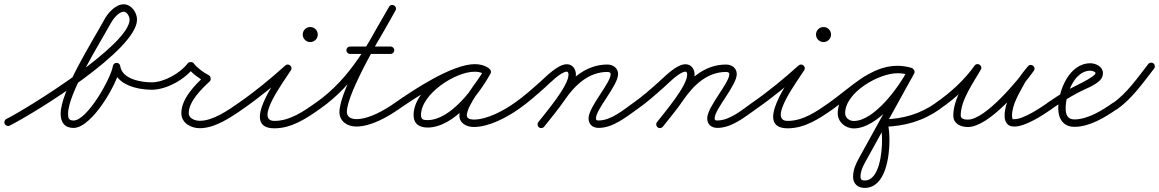

<svg xmlns="http://www.w3.org/2000/svg" viewBox="-25 -577 5469 906"><path d="M20.9 15.6C20.9 15.6 20.9 15.6 20.9 15.6C141.5 -45.2 621.6 -341.4 621.6 -484.4C621.6 -518.2 594.8 -556.7 558.9 -556.7C519.6 -556.7 483.5 -515.2 466.5 -483.2C466.5 -483.2 466.6 -483.2 466.6 -483.3C466.6 -483.4 466.7 -483.4 466.7 -483.4C406.5 -373.6 261.2 -147.2 261.2 -39.9C261.2 -0.2 279.5 26.7 322.1 26.7C409.2 26.7 531.2 -185.2 542.3 -260.4C543.8 -270.3 534.4 -275.3 525 -275.3C515.7 -275.4 506.3 -270.5 507.7 -260.6C519.3 -177.5 621.7 -153.6 691 -153.5C700.6 -153.5 708.5 -161.3 708.5 -171C708.5 -180.6 700.7 -188.5 691 -188.5C691 -188.5 691 -188.5 691 -188.5C641.8 -188.6 551.1 -202.8 542.3 -265.4C540.9 -275.3 533 -280.3 525.1 -280.3C517.1 -280.4 509.2 -275.5 507.7 -265.6C499.2 -208.2 386.7 -8.3 322.1 -8.3C299.5 -8.3 296.2 -19.3 296.2 -39.9C296.2 -136.4 440.9 -363.6 497.3 -466.6C497.3 -466.6 497.4 -466.6 497.4 -466.7C497.4 -466.8 497.5 -466.8 497.5 -466.8C507.6 -486 534.6 -521.7 558.9 -521.7C574.7 -521.7 586.6 -498.2 586.6 -484.4C586.6 -365.3 109.9 -68.4 5.1 -15.6C-3.5 -11.3 -7 -0.8 -2.6 7.9C1.7 16.5 12.2 20 20.9 15.6Z M673.5 -171C673.5 -161.3 681.3 -153.5 691 -153.5C760.3 -153.5 847.9 -202.4 889 -257.5C891.9 -261.3 883.4 -263.3 875 -263.3C866.5 -263.3 858.1 -261.5 860.9 -257.6C880.1 -231.5 916.2 -205.1 945.1 -190.4C949.5 -188.1 950.4 -196.9 949.2 -205.5C948 -214 944.8 -222.3 941.1 -218.9C894.6 -176 830.7 -110.9 830.7 -43.2C830.7 3.8 876.2 28 918.2 28C988.7 28 1065.6 -23.6 1121.1 -62.7C1129 -68.3 1130.9 -79.2 1125.3 -87.1C1119.7 -95 1108.8 -96.9 1100.9 -91.3C1100.9 -91.3 1100.9 -91.3 1100.9 -91.3C1052.3 -57 980.2 -7 918.2 -7C896.5 -7 865.7 -16.8 865.7 -43.2C865.7 -98.8 926.9 -158.2 964.9 -193.1C968.5 -196.5 969.8 -202.5 969 -208.2C968.2 -213.9 965.4 -219.3 960.9 -221.6C937 -233.8 905 -256.7 889.1 -278.4C886.3 -282.2 880.7 -284.1 875.1 -284.1C869.4 -284.1 863.8 -282.2 861 -278.5C826.5 -232.1 749.3 -188.5 691 -188.5C681.3 -188.5 673.5 -180.7 673.5 -171Z M1120.9 -62.6C1120.9 -62.6 1120.9 -62.6 1120.9 -62.6C1198.7 -116.3 1274.6 -178.8 1344.7 -242C1352.1 -248.7 1348.1 -258.5 1340.9 -264.5C1333.7 -270.5 1323.3 -272.7 1318.1 -264.2C1279.8 -201.9 1107.3 28.5 1270 28.5C1350.9 28.5 1420.3 -17.8 1484.1 -62.7C1492 -68.3 1493.9 -79.2 1488.3 -87.1C1482.7 -95 1471.8 -96.9 1463.9 -91.3C1463.9 -91.3 1463.9 -91.3 1463.9 -91.3C1406.8 -51.1 1342.7 -6.5 1270 -6.5C1173.2 -6.5 1319.1 -199.1 1347.9 -245.8C1353.1 -254.4 1350.2 -263.2 1344.1 -268.3C1338 -273.4 1328.7 -274.7 1321.3 -268C1252.3 -205.8 1177.5 -144.2 1101.1 -91.4C1093.1 -85.9 1091.1 -75 1096.6 -67.1C1102.1 -59.1 1113 -57.1 1120.9 -62.6ZM1439.5 -414C1439.5 -413.7 1439.3 -413.5 1439 -413.5C1438.7 -413.5 1438.5 -413.7 1438.5 -414C1438.5 -414.3 1438.7 -414.5 1439 -414.5C1439.3 -414.5 1439.5 -414.3 1439.5 -414ZM1403.5 -414C1403.5 -394.4 1419.4 -378.5 1439 -378.5C1458.6 -378.5 1474.5 -394.4 1474.5 -414C1474.5 -433.6 1458.6 -449.5 1439 -449.5C1419.4 -449.5 1403.5 -433.6 1403.5 -414Z M1484 -62.6C1484 -62.6 1484 -62.6 1484 -62.6C1654.5 -181.6 1741.1 -350.4 1841.2 -527.4C1847 -537.5 1842.2 -546.9 1834.6 -551.2C1827 -555.5 1816.5 -554.8 1810.8 -544.6C1757.8 -450.9 1576.7 -154.4 1576.7 -48.3C1576.7 -3.4 1615.1 20.1 1656.3 20.1C1725.1 20.1 1803.4 -24.4 1858 -62.7C1866 -68.2 1867.9 -79.1 1862.3 -87C1856.8 -95 1845.9 -96.9 1838 -91.3C1838 -91.3 1838 -91.3 1838 -91.3C1789.8 -57.6 1717.3 -14.9 1656.3 -14.9C1634.9 -14.9 1611.7 -23.5 1611.7 -48.3C1611.7 -142.8 1793.3 -442.7 1841.2 -527.4C1847 -537.5 1842.2 -546.9 1834.6 -551.2C1827 -555.5 1816.5 -554.8 1810.8 -544.6C1713.5 -372.7 1629.6 -206.9 1464 -91.4C1456.1 -85.8 1454.1 -74.9 1459.6 -67C1465.2 -59.1 1476.1 -57.1 1484 -62.6ZM1627 -322.5C1627 -322.5 1627 -322.5 1627 -322.5C1690.7 -322.5 1754.3 -322.5 1818 -322.5C1827.7 -322.5 1835.5 -330.3 1835.5 -340C1835.5 -349.7 1827.7 -357.5 1818 -357.5C1818 -357.5 1818 -357.5 1818 -357.5C1754.3 -357.5 1690.7 -357.5 1627 -357.5C1617.3 -357.5 1609.5 -349.7 1609.5 -340C1609.5 -330.3 1617.3 -322.5 1627 -322.5Z M1833.6 -67C1839.2 -59.1 1850.1 -57.1 1858 -62.6C1932.8 -114.8 2123.1 -239.3 2215.6 -239.3C2231.4 -239.3 2247.8 -236.1 2260.8 -226.8C2269.9 -220.3 2279.4 -224.9 2284.3 -232.4C2289.2 -240 2289.4 -250.6 2279.8 -256.1C2258 -268.8 2240.1 -273.6 2214.3 -273.6C2103 -273.6 1926.6 -153.6 1926.6 -34.2C1926.6 7.6 1953.9 24.8 1992.7 24.8C2116.3 24.8 2235.9 -132 2289.4 -229.6C2295 -239.8 2290.1 -249.1 2282.4 -253.3C2274.7 -257.6 2264.3 -256.6 2258.7 -246.4C2224.8 -184.7 2142.8 -100.3 2142.8 -31.6C2142.8 6 2178.2 22.2 2211 22.2C2281.9 22.2 2366.4 -22.7 2423.1 -62.7C2431 -68.3 2432.9 -79.2 2427.3 -87.1C2421.7 -95 2410.8 -96.9 2402.9 -91.3C2352.5 -55.7 2274.2 -12.8 2211 -12.8C2199.2 -12.8 2177.8 -15.8 2177.8 -31.6C2177.8 -81.1 2261.7 -179.1 2289.3 -229.6C2295 -239.8 2290.1 -249.1 2282.4 -253.3C2274.7 -257.5 2264.2 -256.6 2258.6 -246.4C2212.4 -161.9 2100.6 -10.2 1992.7 -10.2C1973.1 -10.2 1961.6 -12.6 1961.6 -34.2C1961.6 -133.4 2123 -238.6 2214.3 -238.6C2234.1 -238.6 2245.9 -235.3 2262.2 -225.9C2271.8 -220.3 2281.1 -224.4 2285.7 -231.5C2290.3 -238.6 2290.2 -248.8 2281.2 -255.2C2262.2 -268.8 2238.7 -274.3 2215.6 -274.3C2107.7 -274.3 1924.1 -151.4 1838 -91.4C1830.1 -85.8 1828.1 -74.9 1833.6 -67Z M2398.6 -67C2404.1 -59.1 2415 -57.1 2423 -62.6C2467.2 -93.3 2507.5 -129.3 2547.6 -165C2567.5 -182.7 2621.6 -238.8 2649.7 -238.8C2656.9 -238.8 2657.6 -229.9 2657.6 -224.4C2657.6 -171.2 2551.3 -47.2 2515.2 -0.7C2509.3 6.9 2510.6 17.9 2518.3 23.8C2525.9 29.7 2536.9 28.4 2542.8 20.7C2585.6 -34.3 2692.6 -157.5 2692.6 -224.4C2692.6 -250.1 2677.8 -273.8 2649.7 -273.8C2607.4 -273.8 2553.9 -217.5 2524.4 -191.2C2485.3 -156.4 2446.1 -121.2 2403 -91.4C2395.1 -85.9 2393.1 -75 2398.6 -67ZM2542.7 20.9C2542.7 20.9 2542.7 20.9 2542.7 20.9C2575.9 -20.8 2610.3 -62.1 2640.4 -106.1C2687.6 -175 2752.6 -237.5 2841.2 -237.5C2848 -237.5 2856.6 -235.7 2856.6 -227.5C2856.6 -184.6 2752.2 -73.1 2752.2 -18.6C2752.2 10.2 2772 26.5 2800 26.5C2867.7 26.5 2930.2 -25.2 2983.1 -62.7C2991 -68.3 2992.9 -79.2 2987.3 -87.1C2981.7 -95 2970.8 -96.9 2962.9 -91.3C2916.9 -58.6 2858.5 -8.5 2800 -8.5C2791.1 -8.5 2787.2 -9.5 2787.2 -18.6C2787.2 -62.4 2891.6 -173.5 2891.6 -227.5C2891.6 -256 2867.8 -272.5 2841.2 -272.5C2740.4 -272.5 2665.5 -204.8 2611.6 -125.9C2581.9 -82.5 2548 -42 2515.3 -0.9C2509.3 6.6 2510.5 17.7 2518.1 23.7C2525.6 29.7 2536.7 28.5 2542.7 20.9Z M2958.6 -67C2964.1 -59.1 2975 -57.1 2983 -62.6C3027.2 -93.3 3067.5 -129.3 3107.6 -165C3127.5 -182.7 3181.6 -238.8 3209.7 -238.8C3216.9 -238.8 3217.6 -229.9 3217.6 -224.4C3217.6 -171.2 3111.3 -47.2 3075.2 -0.7C3069.3 6.9 3070.6 17.9 3078.3 23.8C3085.9 29.7 3096.9 28.4 3102.8 20.7C3145.6 -34.3 3252.6 -157.5 3252.6 -224.4C3252.6 -250.1 3237.8 -273.8 3209.7 -273.8C3167.4 -273.8 3113.9 -217.5 3084.4 -191.2C3045.3 -156.4 3006.1 -121.2 2963 -91.4C2955.1 -85.9 2953.1 -75 2958.6 -67ZM3102.7 20.9C3102.7 20.9 3102.7 20.9 3102.7 20.9C3135.9 -20.8 3170.3 -62.1 3200.4 -106.1C3247.6 -175 3312.6 -237.5 3401.2 -237.5C3408 -237.5 3416.6 -235.7 3416.6 -227.5C3416.6 -184.6 3312.2 -73.1 3312.2 -18.6C3312.2 10.2 3332 26.5 3360 26.5C3427.7 26.5 3490.2 -25.2 3543.1 -62.7C3551 -68.3 3552.9 -79.2 3547.3 -87.1C3541.7 -95 3530.8 -96.9 3522.9 -91.3C3476.9 -58.6 3418.5 -8.5 3360 -8.5C3351.1 -8.5 3347.2 -9.5 3347.2 -18.6C3347.2 -62.4 3451.6 -173.5 3451.6 -227.5C3451.6 -256 3427.8 -272.5 3401.2 -272.5C3300.4 -272.5 3225.5 -204.8 3171.6 -125.9C3141.9 -82.5 3108 -42 3075.3 -0.9C3069.3 6.6 3070.5 17.7 3078.1 23.7C3085.6 29.7 3096.7 28.5 3102.7 20.9Z M3542.9 -62.6C3542.9 -62.6 3542.9 -62.6 3542.9 -62.6C3620.7 -116.3 3696.6 -178.8 3766.7 -242C3774.1 -248.7 3770.1 -258.5 3762.9 -264.5C3755.7 -270.5 3745.3 -272.7 3740.1 -264.2C3701.8 -201.9 3529.3 28.5 3692 28.5C3772.9 28.5 3842.3 -17.8 3906.1 -62.7C3914 -68.3 3915.9 -79.2 3910.3 -87.1C3904.7 -95 3893.8 -96.9 3885.9 -91.3C3885.9 -91.3 3885.9 -91.3 3885.9 -91.3C3828.8 -51.1 3764.7 -6.5 3692 -6.5C3595.2 -6.5 3741.1 -199.1 3769.9 -245.8C3775.1 -254.4 3772.2 -263.2 3766.1 -268.3C3760 -273.4 3750.7 -274.7 3743.3 -268C3674.3 -205.8 3599.5 -144.2 3523.1 -91.4C3515.1 -85.9 3513.1 -75 3518.6 -67.1C3524.1 -59.1 3535 -57.1 3542.9 -62.6ZM3861.5 -414C3861.5 -413.7 3861.3 -413.5 3861 -413.5C3860.7 -413.5 3860.5 -413.7 3860.5 -414C3860.5 -414.3 3860.7 -414.5 3861 -414.5C3861.3 -414.5 3861.5 -414.3 3861.5 -414ZM3825.5 -414C3825.5 -394.4 3841.4 -378.5 3861 -378.5C3880.6 -378.5 3896.5 -394.4 3896.5 -414C3896.5 -433.6 3880.6 -449.5 3861 -449.5C3841.4 -449.5 3825.5 -433.6 3825.5 -414Z M3881.7 -67C3887.2 -59 3898.1 -57.1 3906 -62.7C3995.7 -125.4 4093.7 -231.5 4208.4 -231.5C4227.9 -231.5 4247.3 -228.8 4266 -223.2C4275.3 -220.5 4285 -225.7 4287.8 -235C4290.5 -244.3 4285.3 -254 4276 -256.8C4254.1 -263.3 4231.3 -266.5 4208.4 -266.5C4083 -266.5 3983 -159.3 3886 -91.3C3878 -85.8 3876.1 -74.9 3881.7 -67ZM4275.8 -256.8C4275.8 -256.8 4275.8 -256.8 4275.8 -256.8C4253.4 -263.3 4232.9 -266.4 4209.3 -266.4C4102.2 -266.4 3928 -161.9 3928 -42.8C3928 -1.2 3963.8 28.9 4004 28.9C4116.5 28.9 4242.5 -137.8 4288.7 -230.2C4293.8 -240.4 4288.8 -249.5 4281.1 -253.5C4273.5 -257.5 4263.2 -256.5 4257.7 -246.5C4181.7 -108.8 4105.7 28.9 4029.7 166.5C4013.7 195.5 4000.7 222.7 4000.5 256.6C4000.2 290.1 4022.6 309.7 4055.4 309.7C4154.5 309.7 4172.1 159.6 4172.1 86.9C4172.1 57.9 4170.3 27.7 4162.9 -0.4C4161.8 -4.7 4155.5 0.9 4150.6 7.5C4145.7 14 4142.2 21.6 4146.6 21.5C4244.9 18.3 4330.5 -5.8 4411.1 -62.7C4419 -68.3 4420.9 -79.2 4415.3 -87.1C4409.7 -95 4398.8 -96.9 4390.9 -91.3C4390.9 -91.3 4390.9 -91.3 4390.9 -91.3C4315.9 -38.4 4237 -16.5 4145.4 -13.5C4141 -13.3 4136.4 -10 4133.1 -5.6C4129.9 -1.2 4128 4.2 4129.1 8.4C4135.6 33.6 4137.1 61 4137.1 86.9C4137.1 135.8 4126.5 274.7 4055.4 274.7C4041.9 274.7 4035.4 270.8 4035.5 256.9C4035.7 229.2 4047.3 207.1 4060.3 183.5C4136.3 45.8 4212.3 -91.9 4288.3 -229.5C4293.8 -239.5 4288.7 -248.7 4280.8 -252.9C4273 -257 4262.5 -256 4257.3 -245.8C4218.1 -167.4 4099.9 -6.1 4004 -6.1C3983.1 -6.1 3963 -20.5 3963 -42.8C3963 -141.3 4122.2 -231.4 4209.3 -231.4C4229.6 -231.4 4246.9 -228.7 4266.2 -223.2C4275.4 -220.5 4285.1 -225.9 4287.8 -235.2C4290.5 -244.4 4285.1 -254.1 4275.8 -256.8Z M4409.9 -62.6C4409.9 -62.6 4409.9 -62.6 4409.9 -62.6C4482.6 -112.5 4551 -174.8 4602.3 -246.9C4608.7 -255.9 4604.1 -265.4 4596.5 -270.2C4588.9 -275.1 4578.3 -275.3 4572.8 -265.7C4533.4 -196.5 4473.4 -112.9 4473.4 -31.7C4473.4 7.3 4508.5 22.4 4542.2 22.4C4642.2 22.4 4798.9 -166.3 4853.3 -242.9C4859.8 -252.1 4856.4 -261.8 4849.5 -267C4842.7 -272.1 4832.4 -272.8 4825.3 -263.9C4810.4 -245.2 4793.7 -226.5 4781.8 -205.7C4781.8 -205.7 4781.7 -205.6 4781.7 -205.5C4781.6 -205.4 4781.6 -205.2 4781.6 -205.2C4752.8 -151.4 4715.5 -93.1 4715.5 -30.3C4715.5 -20.6 4717 -10.7 4721.4 -2C4721.4 -2 4721.5 -1.9 4721.6 -1.8C4721.6 -1.6 4721.7 -1.5 4721.7 -1.5C4730.9 15.1 4742.6 20.2 4762.4 20.2C4813.9 20.2 4897.4 -34.2 4938 -62.7C4946 -68.2 4947.9 -79.1 4942.3 -87C4936.8 -95 4925.9 -96.9 4918 -91.3C4918 -91.3 4918 -91.3 4918 -91.3C4884.4 -67.9 4804.6 -14.7 4762.4 -14.7C4751 -14.7 4755.3 -13 4752.3 -18.5C4752.3 -18.5 4752.4 -18.4 4752.4 -18.2C4752.5 -18.1 4752.6 -18 4752.6 -18C4750.7 -21.6 4750.5 -26.3 4750.5 -30.3C4750.5 -86.2 4786.7 -140.6 4812.4 -188.8C4812.4 -188.8 4812.4 -188.6 4812.3 -188.5C4812.3 -188.4 4812.2 -188.3 4812.2 -188.3C4823.2 -207.5 4838.9 -224.8 4852.7 -242.1C4859.8 -251 4856.1 -260.9 4848.9 -266.2C4841.8 -271.6 4831.3 -272.4 4824.7 -263.1C4779 -198.9 4624.9 -12.6 4542.2 -12.6C4529.3 -12.6 4508.4 -14.7 4508.4 -31.7C4508.4 -105.1 4567.3 -185.3 4603.2 -248.3C4608.7 -258 4604.5 -267.2 4597.4 -271.7C4590.3 -276.3 4580.2 -276.2 4573.7 -267.1C4524.8 -198.4 4459.4 -139.1 4390.1 -91.4C4382.1 -85.9 4380.1 -75 4385.6 -67.1C4391.1 -59.1 4402 -57.1 4409.9 -62.6Z M4937 -62.6C4937 -62.6 4937 -62.6 4937 -62.6C4977.3 -90.8 5019 -116.8 5062.3 -140C5093.7 -156.8 5139.9 -172.3 5165.1 -197.6C5174.4 -207.1 5179.5 -218.7 5179.5 -232C5179.5 -262.1 5146.3 -278.5 5120 -278.5C5020.8 -278.5 4968.5 -149.9 4968.5 -66C4968.5 -17.5 4992 21.5 5045 21.5C5116.1 21.5 5190.1 -23.3 5246.1 -62.7C5254 -68.3 5255.9 -79.2 5250.3 -87.1C5244.7 -95 5233.8 -96.9 5225.9 -91.3C5176.5 -56.5 5108.1 -13.5 5045 -13.5C5012.1 -13.5 5003.5 -36.9 5003.5 -66C5003.5 -129 5042.7 -243.5 5120 -243.5C5125.2 -243.5 5144.5 -239.6 5144.5 -232C5144.5 -214.1 5028.7 -161.7 5011.9 -152C4979.4 -133.2 4947.8 -112.8 4917 -91.4C4909.1 -85.8 4907.1 -74.9 4912.6 -67C4918.2 -59.1 4929.1 -57.1 4937 -62.6Z M5246.1 -61.4C5246.1 -61.4 5246.1 -61.4 5246.1 -61.4C5317.1 -111.8 5368 -185.3 5420.8 -253.3C5426.7 -260.9 5425.4 -271.9 5417.7 -277.8C5410.1 -283.7 5399.1 -282.4 5393.2 -274.7C5393.2 -274.7 5393.2 -274.7 5393.2 -274.7C5342.5 -209.6 5293.8 -138.2 5225.9 -89.9C5218 -84.3 5216.1 -73.4 5221.7 -65.5C5227.3 -57.6 5238.3 -55.8 5246.1 -61.4Z"/></svg>

Font: FRB American Cursive Guidelines
Style: Italic
Weight: 400
Italic angle: -25°
Version: Version 2.0;Modular Font Editor K font №1